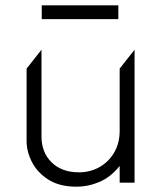

<svg xmlns="http://www.w3.org/2000/svg" viewBox="-20 -687 611 722"><path d="M267 15Q204 15 162.5 -11.2Q121 -37.5 100.5 -77Q80 -116.5 80 -157V-429L136 -500V-174Q136 -114 174 -76.5Q212 -39 277 -39Q319 -39 353.8 -58.5Q388.5 -78 409.2 -113.2Q430 -148.5 430 -195V-429L486 -500V0H430V-63Q396.5 -21 354.2 -3Q312 15 267 15ZM137 -615V-667H425V-615Z"/></svg>

Font: Geologica-Sharp
Style: Regular
Weight: 100
Designer: Sindre Bremnes, Frode Helland
Foundry: Monokrom Skriftforlag AS
Version: Version 1.010;gftools[0.9.28]